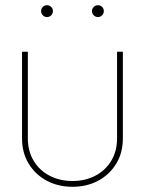

<svg xmlns="http://www.w3.org/2000/svg" viewBox="-20 -716 561 744"><path d="M260.7 7.8Q205.1 7.8 160.9 -15.9Q116.7 -39.6 91.1 -81.8Q65.4 -124 65.4 -179.7V-515.6H87.9V-179.7Q87.9 -130.4 110.4 -93Q132.8 -55.7 172.1 -35.2Q211.4 -14.6 260.7 -14.6Q310.5 -14.6 349.6 -35.2Q388.7 -55.7 411.1 -93Q433.6 -130.4 433.6 -179.7V-515.6H456.1V-179.7Q456.1 -124 430.4 -81.8Q404.8 -39.6 360.8 -15.9Q316.9 7.8 260.7 7.8ZM162.1 -649.9Q152.8 -649.9 146 -656.7Q139.2 -663.6 139.2 -672.9Q139.2 -682.6 146 -689.2Q152.8 -695.8 162.1 -695.8Q171.9 -695.8 178.5 -689.2Q185.1 -682.6 185.1 -672.9Q185.1 -663.6 178.5 -656.7Q171.9 -649.9 162.1 -649.9ZM359.4 -649.9Q350.1 -649.9 343.3 -656.7Q336.4 -663.6 336.4 -672.9Q336.4 -682.6 343.3 -689.2Q350.1 -695.8 359.4 -695.8Q369.1 -695.8 375.7 -689.2Q382.3 -682.6 382.3 -672.9Q382.3 -663.6 375.7 -656.7Q369.1 -649.9 359.4 -649.9Z"/></svg>

Font: Inter Display Thin
Style: Regular
Weight: 100
Designer: Rasmus Andersson
Foundry: rsms
Version: Version 4.000;git-a52131595